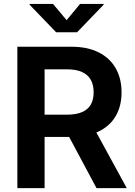

<svg xmlns="http://www.w3.org/2000/svg" viewBox="-20 -968 695 988"><path d="M69.3 0V-727.5H347.7Q430.7 -727.5 488.3 -698.2Q545.9 -668.9 575.7 -616.2Q605.5 -563.5 605.5 -492.7Q605.5 -421.9 575.2 -370.4Q544.9 -318.8 486.8 -291Q428.7 -263.2 344.7 -263.2H151.4V-377.9H324.2Q371.6 -377.9 402.1 -391.1Q432.6 -404.3 447.3 -429.9Q461.9 -455.6 461.9 -492.7Q461.9 -530.8 447.3 -557.1Q432.6 -583.5 402.1 -597.4Q371.6 -611.3 323.7 -611.3H209.5V0ZM476.6 0 299.8 -330.6H451.7L632.3 0ZM252.9 -947.8 322.8 -864.3 392.1 -947.8H513.2V-943.8L376.5 -801.8H269L132.3 -943.8V-947.8Z"/></svg>

Font: Inter
Style: 650
Weight: 650
Designer: Rasmus Andersson
Foundry: rsms
Version: Version 4.001;git-66647c0bb